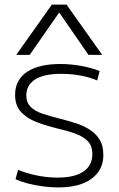

<svg xmlns="http://www.w3.org/2000/svg" viewBox="-20 -810 519 840"><path d="M235 10Q203 10 168.5 5.5Q134 1 103 -7Q72 -15 48 -26L59 -67Q95 -52 140.5 -42.5Q186 -33 232 -33Q306 -33 345 -59.5Q384 -86 384 -135Q384 -172 364 -192.5Q344 -213 309.5 -225.5Q275 -238 231 -248Q182 -260 140 -276Q98 -292 72 -320Q46 -348 46 -395Q46 -460 97.5 -495Q149 -530 244 -530Q290 -530 336 -521.5Q382 -513 416 -499L405 -458Q373 -472 332 -479.5Q291 -487 248 -487Q173 -487 134.5 -463Q96 -439 95 -394Q95 -362 113.5 -343Q132 -324 165 -313Q198 -302 241 -291Q277 -282 311.5 -271Q346 -260 373 -242.5Q400 -225 416 -199Q432 -173 432 -134Q433 -89 409 -56.5Q385 -24 341.5 -7Q298 10 235 10ZM51 -570 207 -790H271L427 -570H367L240 -754H238L110 -570Z"/></svg>

Font: M PLUS 1 Light
Style: Regular
Weight: 300
Designer: Coji Morishita
Foundry: UNDERFOREST DESIGN
Version: Version 1.001